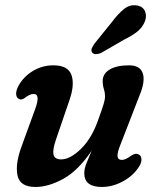

<svg xmlns="http://www.w3.org/2000/svg" viewBox="-20 -715 608 745"><path d="M516 -116.5Q527.5 -113 528.8 -98.5Q530 -84 519 -67.5Q496.5 -32.5 456.5 -11Q416.5 10.5 375 10.5Q307 10.5 307 -43Q307 -60 315.2 -80.8Q323.5 -101.5 335.5 -130Q283 -52.5 225.5 -21Q168 10.5 117.5 10.5Q57 10.5 47.8 -34.8Q38.5 -80 65 -150.5L116.5 -292Q138 -350.5 110.5 -350.5Q96.5 -350.5 77.5 -336Q63 -325 54 -331Q44.5 -334.5 42.8 -348Q41 -361.5 51.5 -381.5Q70.5 -417 107 -439.2Q143.5 -461.5 187 -461.5Q244 -461.5 257.2 -424.2Q270.5 -387 249.5 -326.5L197 -173Q183.5 -134 187.8 -115.2Q192 -96.5 217 -96.5Q252.5 -96.5 295 -138.2Q337.5 -180 362.5 -254Q377 -294 382.2 -311.5Q387.5 -329 387.5 -342Q387.5 -356 383 -369.8Q378.5 -383.5 378.5 -401Q378.5 -429 405.5 -445.2Q432.5 -461.5 481 -461.5Q524 -461.5 534.2 -430Q544.5 -398.5 520 -341L450 -160.5Q434.5 -123.5 436 -109Q437.5 -94.5 453 -94.5Q467 -94.5 489 -111Q506 -122 516 -116.5ZM413 -628Q437.5 -661 461.2 -680Q485 -699 513 -693.5Q536 -689 543.2 -669.8Q550.5 -650.5 541 -629Q531.5 -607.5 513 -592.5Q494.5 -577.5 463 -562L372 -509.5Q362 -505 352 -505Q342 -505 337.5 -511.5Q332.5 -519 336.5 -528.2Q340.5 -537.5 348 -547.5Z"/></svg>

Font: Fraunces 72pt S100 SemiBold
Style: Italic
Weight: 600
Italic angle: -16°
Version: Version 1.000; ttfautohint (v1.8.3)